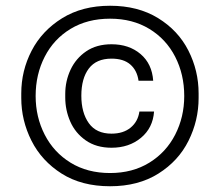

<svg xmlns="http://www.w3.org/2000/svg" viewBox="-20 -769 765 668"><path d="M54 -428V-444Q54 -523 90 -592.5Q126 -662 196 -705.5Q266 -749 363 -749Q460 -749 530 -706Q600 -663 635.5 -593Q671 -523 671 -444V-428Q671 -350 636 -279.5Q601 -209 531 -165Q461 -121 363 -121Q264 -121 194.5 -165Q125 -209 89.5 -279.5Q54 -350 54 -428ZM621 -435Q621 -510 589.5 -571.5Q558 -633 499.5 -668.5Q441 -704 363 -704Q284 -704 225.5 -668.5Q167 -633 135.5 -571.5Q104 -510 104 -435Q104 -362 135.5 -300.5Q167 -239 225.5 -203Q284 -167 363 -167Q441 -167 499.5 -203Q558 -239 589.5 -300.5Q621 -362 621 -435ZM207 -430V-442Q207 -487 225.5 -526.5Q244 -566 280 -590.5Q316 -615 368 -615Q429 -615 469 -581Q509 -547 513 -488H462Q457 -524 433.5 -544.5Q410 -565 368 -565Q315 -565 289 -530.5Q263 -496 263 -436Q263 -377 289 -340.5Q315 -304 368 -304Q409 -304 434.5 -325Q460 -346 465 -381H516Q512 -324 470.5 -289.5Q429 -255 368 -255Q315 -255 278.5 -280.5Q242 -306 224.5 -346Q207 -386 207 -430Z"/></svg>

Font: Sora-SIA Light
Style: Regular
Weight: 300
Designer: Jonathan Barnbrook, Julián Moncada
Foundry: Barnbrook Fonts
Version: Version 2.000